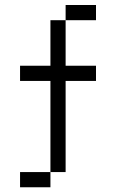

<svg xmlns="http://www.w3.org/2000/svg" viewBox="-20 -708 540 790"><path d="M375 -375V-437.5H250V-625H187.5V-437.5H62.5V-375H187.5Q187.5 -375 187.5 0H62.5V62.5H187.5V0H250Q250 0 250 -375ZM375 -625V-687.5H250V-625Z"/></svg>

Font: Unifont
Style: Regular
Weight: 500
Version: Version 15.1.04